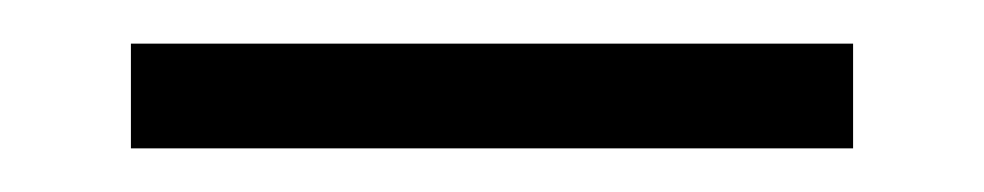

<svg xmlns="http://www.w3.org/2000/svg" viewBox="-20 -842 451 88"><path d="M40 -774V-822H371V-774Z"/></svg>

Font: Mona Sans Light
Style: Regular
Weight: 300
Designer: Deni Anggara
Foundry: GitHub
Version: Version 2.000